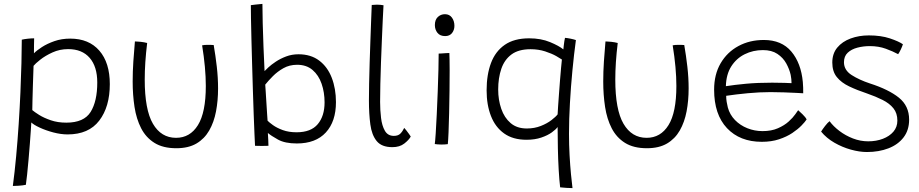

<svg xmlns="http://www.w3.org/2000/svg" viewBox="-20 -740 4722 987"><path d="M46 216Q55.5 145 63 63.8Q70.5 -17.5 76 -101.5Q81.5 -185.5 85 -265.5Q88.5 -345.5 90.2 -415Q92 -484.5 92 -536Q104.5 -539 122.5 -541Q140.5 -543 155.5 -543Q155 -532 154.8 -508Q154.5 -484 154.5 -466Q168.5 -480.5 195.5 -498Q222.5 -515.5 259.5 -528.5Q296.5 -541.5 341 -541.5Q437 -541.5 490.8 -479.5Q544.5 -417.5 544.5 -307.5Q544.5 -191 490.2 -120Q436 -49 327.5 -49Q293 -49 254.2 -59.2Q215.5 -69.5 184.2 -84Q153 -98.5 141 -110.5Q140.5 -100 138.5 -70.5Q136.5 -41 133.5 -1.2Q130.5 38.5 126.8 80Q123 121.5 119.5 156.5Q116 191.5 113 210Q96.5 213.5 76 214.8Q55.5 216 46 216ZM321 -109.5Q411.5 -109.5 445.8 -164.5Q480 -219.5 480 -316Q480 -397.5 441 -442.5Q402 -487.5 330.5 -487.5Q287 -487.5 249.8 -470.5Q212.5 -453.5 186.8 -433Q161 -412.5 152.5 -401.5Q152.5 -392.5 151.2 -363.2Q150 -334 149 -297Q148 -260 147 -226Q146 -192 146 -174Q157 -164.5 181.2 -149.2Q205.5 -134 241 -121.8Q276.5 -109.5 321 -109.5Z M1019 -507Q1030 -509.5 1048.5 -509.5Q1056 -509.5 1065 -509.2Q1074 -509 1078.5 -508.5Q1088 -454 1094.5 -397Q1101 -340 1101 -285.5Q1101 -223 1090.5 -167.5Q1080 -112 1055.5 -69.2Q1031 -26.5 989.8 -2.2Q948.5 22 886.5 22Q818 22 774 -5.5Q730 -33 705.5 -80.8Q681 -128.5 671.5 -190.2Q662 -252 662 -321Q662 -372 665.5 -424.5Q669 -477 673.5 -527Q678.5 -527 687.2 -526.2Q696 -525.5 703.5 -525Q712.5 -524 721 -522.5Q729.5 -521 736.5 -519Q724 -416.5 724 -331Q724 -176 766.2 -103.8Q808.5 -31.5 885 -31.5Q957 -31.5 997.5 -96.8Q1038 -162 1038 -298Q1038 -390 1019 -507Z M1291 9.5Q1290 -8 1288.2 -50Q1286.5 -92 1284.2 -150.5Q1282 -209 1280 -275.8Q1278 -342.5 1276 -410.2Q1274 -478 1272.5 -538.5Q1271 -599 1270.2 -645Q1269.5 -691 1269.5 -713.5Q1276 -714.5 1294 -716.5Q1312 -718.5 1329 -720Q1329 -680.5 1330.5 -622.2Q1332 -564 1334.5 -499.2Q1337 -434.5 1340 -374.5Q1344.5 -379.5 1359.5 -393.5Q1374.5 -407.5 1397.8 -423Q1421 -438.5 1450.8 -449.8Q1480.5 -461 1514.5 -461Q1578 -461 1621 -428.5Q1664 -396 1685.5 -340Q1707 -284 1707 -215Q1707 -115.5 1655 -59Q1603 -2.5 1506 -2.5Q1445 -2.5 1409 -22.5Q1373 -42.5 1357 -56.5Q1358 -42 1359 -21.5Q1360 -1 1360 9.5Q1348 10 1325.8 10.2Q1303.5 10.5 1291 9.5ZM1355.5 -119.5Q1363.5 -111 1383.2 -96.8Q1403 -82.5 1433.8 -71.2Q1464.5 -60 1504.5 -60Q1578.5 -60 1613.5 -101.8Q1648.5 -143.5 1648.5 -213.5Q1648.5 -265.5 1633.2 -309.5Q1618 -353.5 1586.8 -380.2Q1555.5 -407 1507.5 -407Q1468 -407 1437 -389.5Q1406 -372 1382.5 -348.2Q1359 -324.5 1343.5 -305Q1344 -297.5 1345.8 -270.8Q1347.5 -244 1349.5 -211.5Q1351.5 -179 1353.2 -152.8Q1355 -126.5 1355.5 -119.5Z M2091.5 -38Q2082 -20.5 2058.2 -2Q2034.5 16.5 1997 16.5Q1942 16.5 1916.5 -14.8Q1891 -46 1883.8 -100.2Q1876.5 -154.5 1876.5 -223Q1876.5 -259.5 1877.5 -309.8Q1878.5 -360 1880.2 -416.5Q1882 -473 1884 -528.8Q1886 -584.5 1887.8 -632.8Q1889.5 -681 1891 -714.5Q1906 -716 1917.5 -716Q1935 -716 1951.5 -713Q1949.5 -682.5 1947.5 -635.2Q1945.5 -588 1943 -532.2Q1940.5 -476.5 1938.5 -418.8Q1936.5 -361 1935.2 -308.2Q1934 -255.5 1934 -216Q1934 -174 1938.8 -134Q1943.5 -94 1958.5 -67.8Q1973.5 -41.5 2004.5 -41.5Q2026.5 -41.5 2038 -53Q2049.5 -64.5 2058 -82.5Q2061.5 -79 2069 -69.5Q2076.5 -60 2083.2 -50.5Q2090 -41 2091.5 -38Z M2268.5 -554.5Q2242 -554.5 2228.8 -571.2Q2215.5 -588 2215.5 -611Q2215.5 -638.5 2230.8 -652.8Q2246 -667 2267.5 -667Q2290.5 -667 2303.2 -649.5Q2316 -632 2316 -607Q2316 -586 2303.8 -570.2Q2291.5 -554.5 2268.5 -554.5ZM2282 1Q2275 2 2266 2.5Q2257 3 2249 3Q2238.5 3 2230 2.2Q2221.5 1.5 2215 0.5Q2217 -12.5 2219.8 -54Q2222.5 -95.5 2225.2 -152.2Q2228 -209 2230.2 -269.5Q2232.5 -330 2233.8 -382Q2235 -434 2235 -464.5Q2238.5 -464.5 2249.8 -465.2Q2261 -466 2272.8 -466.8Q2284.5 -467.5 2290 -467.5Q2290.5 -455 2291 -431.8Q2291.5 -408.5 2291.5 -378.5Q2291.5 -331.5 2290.8 -273.5Q2290 -215.5 2288.8 -159.2Q2287.5 -103 2285.8 -59.8Q2284 -16.5 2282 1Z M2923 227Q2910 227 2891.8 225.8Q2873.5 224.5 2859.5 223Q2855 185.5 2852 132.8Q2849 80 2847.8 22.5Q2846.5 -35 2846.5 -87Q2838 -75 2816.8 -59.5Q2795.5 -44 2762.5 -32.8Q2729.5 -21.5 2686.5 -21.5Q2617 -21.5 2571.5 -54Q2526 -86.5 2503.8 -143.8Q2481.5 -201 2481.5 -275.5Q2481.5 -356 2504 -416Q2526.5 -476 2574.8 -509.5Q2623 -543 2700.5 -543Q2761 -543 2807.8 -523.5Q2854.5 -504 2876 -486Q2876.5 -492.5 2878 -505Q2879.5 -517.5 2881.2 -529.2Q2883 -541 2884.5 -545.5Q2897 -544.5 2914 -541Q2931 -537.5 2940.5 -534Q2930.5 -460.5 2922.5 -377Q2914.5 -293.5 2909.8 -209.8Q2905 -126 2905 -52Q2905 5 2908 58.5Q2911 112 2915.2 155.8Q2919.5 199.5 2923 227ZM2688 -79.5Q2727.5 -79.5 2760.2 -92.5Q2793 -105.5 2815.2 -122.8Q2837.5 -140 2846.5 -152Q2847 -166 2849 -194Q2851 -222 2853.5 -257Q2856 -292 2858.8 -327Q2861.5 -362 2864.2 -390.5Q2867 -419 2868.5 -434Q2862.5 -438.5 2839.8 -451.5Q2817 -464.5 2782.5 -475.8Q2748 -487 2707.5 -487Q2645.5 -487 2609.2 -460Q2573 -433 2557 -386Q2541 -339 2541 -280Q2541 -226.5 2556.8 -180.8Q2572.5 -135 2605 -107.2Q2637.5 -79.5 2688 -79.5Z M3438 -507Q3449 -509.5 3467.5 -509.5Q3475 -509.5 3484 -509.2Q3493 -509 3497.5 -508.5Q3507 -454 3513.5 -397Q3520 -340 3520 -285.5Q3520 -223 3509.5 -167.5Q3499 -112 3474.5 -69.2Q3450 -26.5 3408.8 -2.2Q3367.5 22 3305.5 22Q3237 22 3193 -5.5Q3149 -33 3124.5 -80.8Q3100 -128.5 3090.5 -190.2Q3081 -252 3081 -321Q3081 -372 3084.5 -424.5Q3088 -477 3092.5 -527Q3097.5 -527 3106.2 -526.2Q3115 -525.5 3122.5 -525Q3131.5 -524 3140 -522.5Q3148.5 -521 3155.5 -519Q3143 -416.5 3143 -331Q3143 -176 3185.2 -103.8Q3227.5 -31.5 3304 -31.5Q3376 -31.5 3416.5 -96.8Q3457 -162 3457 -298Q3457 -390 3438 -507Z M4126.5 -126Q4118.5 -113.5 4100 -94.5Q4081.5 -75.5 4052.8 -56.2Q4024 -37 3984.8 -24Q3945.5 -11 3896 -11Q3783.5 -11 3717.2 -81.2Q3651 -151.5 3651 -279Q3651 -357.5 3684.5 -414.8Q3718 -472 3775.8 -503.2Q3833.5 -534.5 3906.5 -534.5Q3998 -534.5 4048 -475Q4098 -415.5 4107 -318.5Q4109.5 -289.5 4109 -260.5Q4101 -261 4073.2 -262.5Q4045.5 -264 4009.5 -265.2Q3973.5 -266.5 3941 -266.5Q3885.5 -266.5 3824.2 -260.8Q3763 -255 3713 -247.5Q3713 -231.5 3715.5 -216.5Q3718 -201.5 3721.5 -187.5Q3731.5 -150.5 3758.2 -123Q3785 -95.5 3822 -80.8Q3859 -66 3900 -66Q3946 -66 3979.2 -80.8Q4012.5 -95.5 4034.5 -115.5Q4056.5 -135.5 4068.2 -152.5Q4080 -169.5 4083 -173.5Q4089.5 -168 4105.5 -152.5Q4121.5 -137 4126.5 -126ZM3711.5 -297Q3756 -304 3815.2 -309.5Q3874.5 -315 3949.5 -315Q3988 -315 4013.2 -314Q4038.5 -313 4049 -312.5Q4049 -333 4044.5 -355.5Q4038 -384.5 4021.8 -414Q4005.5 -443.5 3976.2 -463Q3947 -482.5 3902 -482.5Q3851 -482.5 3808.2 -461.2Q3765.5 -440 3739.2 -398.8Q3713 -357.5 3711.5 -297Z M4436.5 41.5Q4398.5 41.5 4354.2 29.2Q4310 17 4269.2 -6.5Q4228.5 -30 4201 -63.5Q4208 -75 4221.2 -92.2Q4234.5 -109.5 4244.5 -117Q4264 -90.5 4295.2 -66.8Q4326.5 -43 4364.8 -28.2Q4403 -13.5 4443 -13.5Q4484.5 -13.5 4518.5 -26.5Q4552.5 -39.5 4572.8 -63.2Q4593 -87 4593 -120Q4593 -158 4572.8 -183.2Q4552.5 -208.5 4517.2 -226.2Q4482 -244 4437 -259.5Q4386 -276.5 4345.5 -295.8Q4305 -315 4281.8 -343.8Q4258.5 -372.5 4258.5 -418.5Q4258.5 -464.5 4284.2 -495.5Q4310 -526.5 4352.8 -542.2Q4395.5 -558 4446.5 -558Q4508.5 -558 4554.2 -542.8Q4600 -527.5 4621.5 -512.5Q4618 -501 4610.8 -485.8Q4603.5 -470.5 4597 -461.5Q4570.5 -476 4533.5 -489.5Q4496.5 -503 4451.5 -503Q4418 -503 4387.5 -495Q4357 -487 4337.8 -469Q4318.5 -451 4318.5 -420Q4318.5 -379.5 4358 -354.2Q4397.5 -329 4452 -311Q4548.5 -280 4601 -237.8Q4653.5 -195.5 4653.5 -125Q4653.5 -71 4625 -33.8Q4596.5 3.5 4547.2 22.5Q4498 41.5 4436.5 41.5Z"/></svg>

Font: Grandstander ExtraLight
Style: Regular
Weight: 200
Designer: Tyler Finck
Foundry: Etcetera Type Co
Version: Version 1.200; ttfautohint (v1.8.3)